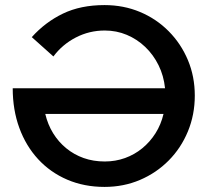

<svg xmlns="http://www.w3.org/2000/svg" viewBox="-20 -727 820 755"><path d="M391 8Q311 8 244.5 -20.5Q178 -49 130 -101Q82 -153 56 -224Q30 -295 30 -380H629Q624 -429 603.5 -470.5Q583 -512 551 -542.5Q519 -573 478.5 -590Q438 -607 392 -607Q331 -607 278 -579.5Q225 -552 190 -505L105 -581Q158 -640 227.5 -673.5Q297 -707 391 -707Q466 -707 530.5 -680Q595 -653 643.5 -604Q692 -555 719 -490.5Q746 -426 746 -351Q746 -276 719 -210.5Q692 -145 643.5 -96Q595 -47 530.5 -19.5Q466 8 391 8ZM392 -92Q434 -92 471.5 -105.5Q509 -119 539.5 -144Q570 -169 591.5 -203Q613 -237 623 -279H158Q168 -237 189 -203Q210 -169 240.5 -144Q271 -119 309 -105.5Q347 -92 392 -92Z"/></svg>

Font: Alexandria
Style: Regular
Weight: 400
Designer: Mohamed Gaber
Foundry: Kief Type Foundry
Version: Version 5.100